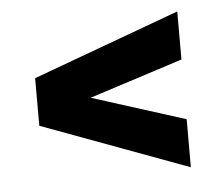

<svg xmlns="http://www.w3.org/2000/svg" viewBox="-36 -466 491 426"><g transform="rotate(-5 209.5 -253.5)"><path d="M373 -80 46 -201V-307L373 -427V-320L165 -253L373 -187Z"/></g></svg>

Font: Saira UltraCondensed ExtraBold
Style: Regular
Weight: 800
Width: 1
Designer: Hector Gatti with collaboration of the Omnibus-Type team
Foundry: Omnibus-Type
Version: Version 1.101